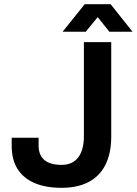

<svg xmlns="http://www.w3.org/2000/svg" viewBox="-20 -888 655 920"><path d="M275 12Q199 12 145.5 -11Q92 -34 64 -78.5Q36 -123 36 -190V-228H165V-190Q165 -145 192.5 -121.5Q220 -98 275 -98Q328 -98 355 -134Q382 -170 382 -235V-686H513V-235Q513 -153 485 -98Q457 -43 404 -15.5Q351 12 275 12ZM280 -736 386 -868H510L615 -736H504L420 -841L476 -840L391 -736Z"/></svg>

Font: Archivo SemiBold
Style: Regular
Weight: 600
Designer: Hector Gatti
Foundry: Omnibus-Type
Version: Version 2.001